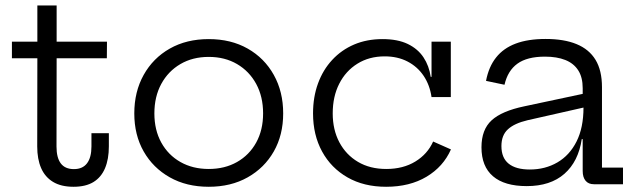

<svg xmlns="http://www.w3.org/2000/svg" viewBox="-20 -688 2380 717"><path d="M191 -141Q191 -99 207 -77.8Q223 -56.5 256 -56.5Q288.5 -56.5 305 -78.2Q321.5 -100 321.5 -141V-190.5H386.5V-141.5Q386.5 -93.5 372.2 -59.8Q358 -26 329 -8.2Q300 9.5 254.5 9.5Q208 9.5 178 -8.8Q148 -27 133.5 -60.5Q119 -94 119 -141L119.5 -470.5H24.5V-532.5H119.5V-667.5H191.5V-532.5H379.5L379 -470.5H191.5Z M759.5 9.5Q676.5 9.5 614 -25.8Q551.5 -61 516.5 -122.5Q481.5 -184 481.5 -264.5Q481.5 -345.5 516.5 -408.2Q551.5 -471 614 -506.5Q676.5 -542 759.5 -542Q842.5 -542 905 -506.5Q967.5 -471 1002.5 -408.2Q1037.5 -345.5 1037.5 -264.5Q1037.5 -184 1002.5 -122.5Q967.5 -61 905 -25.8Q842.5 9.5 759.5 9.5ZM759.5 -57Q819.5 -57 865.2 -83Q911 -109 936.8 -155.8Q962.5 -202.5 962.5 -264.5Q962.5 -327 936.8 -374.5Q911 -422 865.2 -448.8Q819.5 -475.5 759.5 -475.5Q699.5 -475.5 653.8 -448.8Q608 -422 582.2 -374.5Q556.5 -327 556.5 -264.5Q556.5 -202.5 582.2 -155.8Q608 -109 653.8 -83Q699.5 -57 759.5 -57Z M1422 9.5Q1339 9.5 1277.8 -25.5Q1216.5 -60.5 1182.8 -122.2Q1149 -184 1149 -264.5Q1149 -325.5 1167.5 -376.2Q1186 -427 1220.5 -464.2Q1255 -501.5 1302.5 -521.8Q1350 -542 1408.5 -542Q1465 -542 1502.8 -523.8Q1540.5 -505.5 1561.5 -473.8Q1582.5 -442 1588.5 -401H1606L1591.5 -325.5Q1585 -370.5 1562 -404.8Q1539 -439 1502 -458.2Q1465 -477.5 1416.5 -477.5Q1358.5 -477.5 1314.8 -450.2Q1271 -423 1246.8 -375.2Q1222.5 -327.5 1222.5 -264.5Q1222.5 -203.5 1247.2 -156.8Q1272 -110 1316.8 -83.5Q1361.5 -57 1422.5 -57Q1485.5 -57 1531 -84.8Q1576.5 -112.5 1597.5 -159.5L1664 -130Q1635.5 -65.5 1572.8 -28Q1510 9.5 1422 9.5ZM1591.5 -325.5V-532.5H1663.5V-325.5Z M2198 0Q2177.5 0 2166.8 -13Q2156 -26 2156 -49.5V-209.5L2162.5 -226L2159 -286.5L2156 -318V-358.5Q2156 -399.5 2139.2 -425.5Q2122.5 -451.5 2091 -464Q2059.5 -476.5 2015 -476.5Q1948.5 -476.5 1912.2 -450.2Q1876 -424 1864 -371.5L1795 -386Q1805 -438.5 1832.5 -473.2Q1860 -508 1905.8 -525.2Q1951.5 -542.5 2017.5 -542.5Q2086.5 -542.5 2133.2 -523.2Q2180 -504 2204 -464.5Q2228 -425 2228 -362.5V-62H2306.5V0ZM1947 7Q1864 7 1821 -29.8Q1778 -66.5 1778 -138Q1778 -204 1816 -238.8Q1854 -273.5 1938 -291L2177.5 -342V-290.5L1950 -239Q1901 -227.5 1876.8 -205.2Q1852.5 -183 1852.5 -142.5Q1852.5 -98.5 1879.5 -76.8Q1906.5 -55 1958.5 -55Q2016 -55 2061.5 -81.5Q2107 -108 2133 -159.5Q2159 -211 2159 -286.5L2178 -168.5H2152.5Q2140 -85 2087.8 -39Q2035.5 7 1947 7Z"/></svg>

Font: Hepta Slab
Style: Regular
Weight: 400
Designer: Michael LaGattuta
Foundry: Michael LaGattuta
Version: Version 1.100